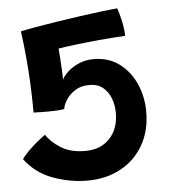

<svg xmlns="http://www.w3.org/2000/svg" viewBox="-49 -709 667 752"><g transform="rotate(-5 284.0 -333.0)"><path d="M20.5 -107.5Q30 -122 48.8 -140.5Q67.5 -159 86.5 -174.2Q105.5 -189.5 114.5 -195.5Q132 -167.5 170 -143Q208 -118.5 266.5 -118.5Q327.5 -118.5 363 -156.5Q398.5 -194.5 398.5 -257Q398.5 -287 388.5 -313.8Q378.5 -340.5 357.8 -357.5Q337 -374.5 304 -374.5Q270.5 -374.5 247.5 -359.2Q224.5 -344 212.2 -324Q200 -304 198.5 -289Q172.5 -285 137 -285Q122 -285 104 -285.2Q86 -285.5 77.5 -286Q77.5 -369 72 -449.2Q66.5 -529.5 56 -607Q79.5 -612.5 117.2 -619Q155 -625.5 200 -632.5Q245 -639.5 290.5 -646Q336 -652.5 375.2 -657.2Q414.5 -662 439.5 -664Q441.5 -659.5 446.5 -641.8Q451.5 -624 456.2 -600.2Q461 -576.5 461 -554Q411 -551.5 358.2 -546.5Q305.5 -541.5 262 -536.2Q218.5 -531 197 -527Q198.5 -509.5 200.2 -484.8Q202 -460 203 -437.8Q204 -415.5 204 -404.5Q210 -418 227.2 -434.2Q244.5 -450.5 270.8 -462.2Q297 -474 329.5 -474Q388.5 -474 430.5 -442.8Q472.5 -411.5 495 -360.8Q517.5 -310 517.5 -251Q517.5 -176 485.2 -120Q453 -64 396 -33Q339 -2 264.5 -2Q197.5 -2 130.5 -26.2Q63.5 -50.5 20.5 -107.5Z"/></g></svg>

Font: Grandstander SemiBold
Style: Regular
Weight: 600
Designer: Tyler Finck
Foundry: Etcetera Type Co
Version: Version 1.200; ttfautohint (v1.8.3)